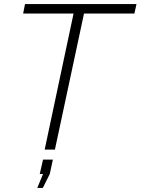

<svg xmlns="http://www.w3.org/2000/svg" viewBox="-20 -730 686 937"><path d="M339 -664H93L102 -710H646L636 -664H390L248 0H198ZM162 187 190 119H174L190 49H238L223 119L189 187Z"/></svg>

Font: Raleway Light
Style: Italic
Weight: 300
Italic angle: -12°
Designer: Matt McInerney, Pablo Impallari, Rodrigo Fuenzalida
Foundry: Matt McInerney, Pablo Impallari, Rodrigo Fuenzalida
Version: Version 4.026